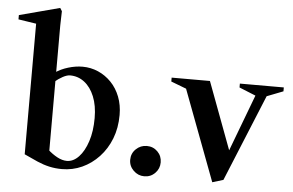

<svg xmlns="http://www.w3.org/2000/svg" viewBox="-55 -887 1503 984"><g transform="rotate(5 696.5 -395.0)"><path d="M296 16Q262 16 231 9Q200 2 169 -11.5Q138 -25 100 -43V-726L112 -713L8 -729V-751L216 -806L226 -790L224 -718V-467L218 -474Q245 -493 283 -504.5Q321 -516 357 -516Q399 -516 437 -499.5Q475 -483 504.5 -452.5Q534 -422 550.5 -379.5Q567 -337 567 -286Q567 -219 545.5 -164Q524 -109 486 -68.5Q448 -28 399.5 -6Q351 16 296 16ZM318 -28Q351 -28 379 -57.5Q407 -87 424 -139Q441 -191 441 -259Q441 -323 422 -369.5Q403 -416 370.5 -441Q338 -466 297 -466Q281 -466 259.5 -454.5Q238 -443 217 -425L224 -443V-61L218 -78Q242 -56 268 -42Q294 -28 318 -28Z M720 16Q688 16 664.5 -7Q641 -30 641 -62Q641 -95 664.5 -117.5Q688 -140 720 -140Q753 -140 775.5 -117.5Q798 -95 798 -62Q798 -30 775.5 -7Q753 16 720 16Z M1070 16 890 -462 905 -446 816 -480V-500H1013L1146 -144H1138L1256 -457L1263 -441L1167 -480V-500H1393V-480L1298 -443L1314 -459L1126 -1Z"/></g></svg>

Font: Wittgenstein SemiBold
Style: Regular
Weight: 600
Designer: Jörg Drees
Foundry: Jörg Drees
Version: Version 1.500